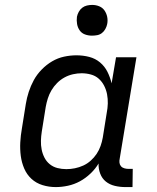

<svg xmlns="http://www.w3.org/2000/svg" viewBox="-20 -753 640 781"><path d="M207 8Q179 8 153 0Q127 -8 108 -25.5Q89 -43 78.5 -67.5Q68 -92 64.5 -119Q61 -146 62.5 -174Q64 -202 69 -230L85 -330Q89 -355 97 -379.5Q105 -404 117.5 -427Q130 -450 149.5 -470Q169 -490 192 -503.5Q215 -517 240.5 -522.5Q266 -528 291 -528Q318 -528 343 -521.5Q368 -515 387 -499Q406 -483 417 -461Q428 -439 434 -414L452 -520H535L467 -108Q465 -99 466 -91Q467 -83 472 -77Q477 -71 485.5 -68.5Q494 -66 503 -66H520L519 8H490Q468 8 447 3Q426 -2 410.5 -14.5Q395 -27 387.5 -47Q380 -67 381 -88Q368 -66 348 -47Q328 -28 305 -15.5Q282 -3 256.5 2.5Q231 8 207 8ZM250 -65Q267 -65 284.5 -68.5Q302 -72 318.5 -79.5Q335 -87 349 -99.5Q363 -112 373 -127Q383 -142 389 -159Q395 -176 398 -193L414 -293Q418 -313 418.5 -332Q419 -351 415.5 -369.5Q412 -388 403.5 -404.5Q395 -421 381.5 -433Q368 -445 349.5 -450Q331 -455 312 -455Q295 -455 277 -451Q259 -447 242.5 -438Q226 -429 212.5 -415.5Q199 -402 189.5 -386Q180 -370 174.5 -352.5Q169 -335 166 -318L150 -218Q147 -199 146.5 -180.5Q146 -162 149.5 -144.5Q153 -127 161 -111.5Q169 -96 182.5 -85Q196 -74 213.5 -69.5Q231 -65 250 -65ZM354 -608Q339 -608 325.5 -613Q312 -618 304 -629.5Q296 -641 293.5 -655.5Q291 -670 293 -685Q295 -695 300.5 -705Q306 -715 314.5 -721.5Q323 -728 333.5 -730.5Q344 -733 355 -733Q370 -733 383.5 -727.5Q397 -722 405 -710.5Q413 -699 416 -684.5Q419 -670 416 -655Q414 -645 408.5 -635Q403 -625 394.5 -618.5Q386 -612 375.5 -610Q365 -608 354 -608Z"/></svg>

Font: Iosevka Etoile
Style: Italic
Weight: 400
Italic angle: -9°
Designer: Belleve Invis
Foundry: Belleve Invis
Version: Version 22.1.2; ttfautohint (v1.8.4)